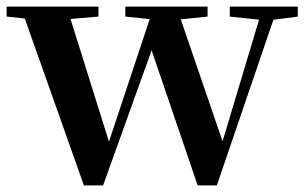

<svg xmlns="http://www.w3.org/2000/svg" viewBox="-28 -556 922 579"><path d="M225 3 34 -536H173L308 -105L292 -104L297 -118L436 -536H504L652 -104H635L639 -116L765 -536H810L626 3H568L415 -446H445L437 -426L283 3ZM-8 -506V-536H269V-506L140 -495H95ZM350 -506V-536H598V-506L492 -495H456ZM665 -506V-536H870V-506L786 -495H769Z"/></svg>

Font: Noto Serif SC ExtraLight
Style: Bold
Weight: 700
Version: Version 2.002-H1;hotconv 1.1.0;makeotfexe 2.6.0